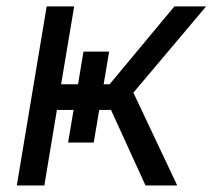

<svg xmlns="http://www.w3.org/2000/svg" viewBox="-20 -565 648 585"><path d="M31.2 0H115.1L153.4 -230.1H204.2L187.5 -130.7H265.6L282.3 -230.1H318.2L423.3 0H519.9L386.4 -282.7L608 -545.5H511.4L313.9 -308.2H295.8L312.5 -407.7H234.4L217.7 -308.2H166.2L206 -545.5H122.2Z"/></svg>

Font: Margiela Sans
Style: Italic
Weight: 400
Italic angle: -9.39999°
Designer: Stefan Endress, Andreas Faust
Version: Version 1.100;FEAKit 1.0